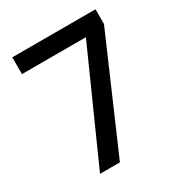

<svg xmlns="http://www.w3.org/2000/svg" viewBox="-171 -845 903 963"><g transform="rotate(-30 280.0 -363.0)"><path d="M244.1 0H128.9L410.2 -628.9H40V-726.1H522V-641.1Z"/></g></svg>

Font: PoppinsZ Medium
Style: Regular
Weight: 500
Designer: Ninad Kale (Devanagari), Jonny Pinhorn (Latin)
Foundry: Indian Type Foundry
Version: Version 3.002;FEAKit 1.0